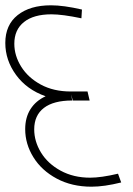

<svg xmlns="http://www.w3.org/2000/svg" viewBox="-31 -696 503 724"><path d="M426 -8Q362 8 314 8Q240 8 183 -22.5Q126 -53 95 -103Q64 -153 64 -209Q64 -253 84 -284.5Q104 -316 141 -333Q70 -358 29.5 -413.5Q-11 -469 -11 -534Q-11 -602 35.5 -639Q82 -676 161 -676Q209 -676 278 -660L276 -627Q204 -642 163 -642Q96 -642 59.5 -613Q23 -584 23 -531Q23 -486 49 -444.5Q75 -403 123 -377Q171 -351 236 -351H299L307 -317H243L238 -340L241 -317Q171 -317 134.5 -289Q98 -261 98 -208Q98 -163 123.5 -121Q149 -79 197.5 -52.5Q246 -26 309 -26Q350 -26 414 -41Z"/></svg>

Font: Cairo ExtraLight
Style: Italic
Weight: 275
Italic angle: -13°
Designer: Mohamed Gaber, Accademia di Belle Arti di Urbino and others
Foundry: Kief Type Foundry, Accademia di Belle Arti di Urbino and others
Version: Version 3.011